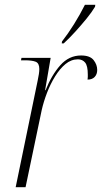

<svg xmlns="http://www.w3.org/2000/svg" viewBox="-20 -776 423 796"><path d="M136 -441Q143 -473 143 -490Q143 -514 128 -520Q113 -526 83 -526H67L69 -536H190L167 -402H169Q194 -465 230 -505.5Q266 -546 316 -546Q353 -546 368 -527Q383 -508 383 -486Q383 -468 372.5 -457Q362 -446 343 -446Q344 -452 344 -457Q344 -462 344 -467Q344 -503 333 -516.5Q322 -530 303 -530Q275 -530 251.5 -510.5Q228 -491 208.5 -459.5Q189 -428 175 -391.5Q161 -355 153 -320L86 0H45ZM237 -604Q262 -636 287 -676Q312 -716 332 -756H375L374 -748Q361 -726 339 -699Q317 -672 292 -644.5Q267 -617 244 -596H236Z"/></svg>

Font: Noto Serif Display SemiCondensed ExtraLight
Style: Italic
Weight: 200
Width: 4
Italic angle: -12°
Designer: Monotype Design Team
Foundry: Monotype Imaging Inc.
Version: Version 2.009